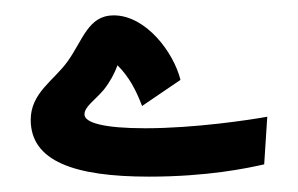

<svg xmlns="http://www.w3.org/2000/svg" viewBox="-20 -224 388 250"><path d="M174 6C250 6 302 -5 324 -10L328 -72C306 -68 234 -57 169 -57C116 -57 90 -64 90 -75C90 -85 103 -93 115 -107C123 -117 129 -128 133 -139C148 -124 157 -107 165 -86L215 -120C206 -156 170 -204 128 -204C95 -204 88 -172 68 -144C50 -119 20 -103 20 -68C20 -14 77 6 174 6Z"/></svg>

Font: Noto Sans Arabic UI XBd
Style: Regular
Weight: 800
Designer: Monotype Design Team, Nadine Chahine and Nizar Qandah
Foundry: Monotype Imaging Inc.
Version: Version 2.010